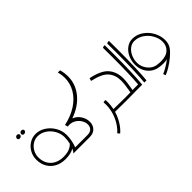

<svg xmlns="http://www.w3.org/2000/svg" viewBox="-88 -1498 2384 2384"><g transform="rotate(-45 1104.0 -306.5)"><path d="M533 -38V0H399Q419 -17 434 -52Q375 -18 283 -18Q205 -18 145.5 -50Q86 -82 53 -139.5Q20 -197 20 -272Q20 -334 49.5 -387.5Q79 -441 129.5 -472.5Q180 -504 238 -504Q308 -504 369.5 -464Q431 -424 468 -358.5Q505 -293 505 -220Q505 -174 495.5 -125.5Q486 -77 470 -38ZM455 -118Q467 -168 467 -220Q467 -283 435 -340Q403 -397 350 -431.5Q297 -466 238 -466Q190 -466 148.5 -439.5Q107 -413 82.5 -368.5Q58 -324 58 -272Q58 -208 86 -159Q114 -110 165 -83Q216 -56 283 -56Q342 -56 384 -71Q426 -86 455 -118ZM145 -659Q138 -659 134 -657Q124 -654 118 -646Q112 -638 112 -628Q112 -625 114 -619Q120 -603 139 -603Q147 -603 151 -605Q163 -609 170 -619Q177 -629 173 -641Q170 -650 162.5 -654.5Q155 -659 145 -659ZM67 -659Q62 -659 56 -657Q45 -652 38.5 -640.5Q32 -629 36 -619Q42 -602 62 -602Q79 -602 89.5 -613.5Q100 -625 96 -640Q92 -649 84 -654Q76 -659 67 -659Z M1031 -724Q1031 -588 943 -480Q855 -372 699 -317Q757 -295 790.5 -242.5Q824 -190 824 -133Q824 -76 788.5 -38Q753 0 686 0H533V-38H686Q734 -38 758.5 -63Q783 -88 783 -127Q783 -164 761.5 -201.5Q740 -239 701.5 -263.5Q663 -288 613 -288Q605 -288 587 -286L577 -324Q703 -351 796 -411Q889 -471 939.5 -556Q990 -641 990 -740Q990 -764 987 -788Q979 -836 975 -848L1014 -847Q1025 -804 1028 -776Q1031 -751 1031 -724Z M1154 -146Q1154 -100 1142 -38H1153V0H1132Q1112 68 1075.5 128.5Q1039 189 990 233Q986 237 983 232L965 212Q963 208 966 205Q1035 142 1075.5 49Q1116 -44 1116 -141Q1116 -154 1114 -180Q1114 -182 1115.5 -184Q1117 -186 1119 -186L1147 -189Q1152 -189 1152 -184Q1154 -160 1154 -146Z M1555 -38V0H1508Q1449 2 1322 2Q1201 2 1153 0V-38Q1233 -35 1333 -35Q1404 -35 1438 -36Q1449 -104 1454.5 -143Q1460 -182 1460 -220Q1460 -320 1403 -384.5Q1346 -449 1198 -480Q1193 -482 1194 -486L1201 -514Q1204 -519 1207 -518Q1372 -484 1435.5 -409Q1499 -334 1499 -222Q1499 -183 1493.5 -141.5Q1488 -100 1477 -37L1502 -38Z M1627 -514Q1627 -351 1622 -213Q1617 -75 1609 0H1554V-38H1575Q1589 -204 1589 -510Q1589 -613 1588 -666Q1588 -669 1592 -671L1619 -678H1620Q1622 -678 1624 -675.5Q1626 -673 1626 -669Q1627 -616 1627 -514Z M1646 0Q1654 -76 1659 -214Q1664 -352 1664 -513Q1664 -614 1663 -666Q1663 -669 1667 -671L1694 -678H1695Q1697 -678 1699 -675.5Q1701 -673 1701 -669Q1702 -616 1702 -514Q1702 -351 1697 -213Q1692 -75 1684 0Z M2203 -191Q2203 -122 2169 -77Q2143 -40 2091 3.5Q2039 47 1983.5 80.5Q1928 114 1897 123L1886 91Q1915 80 1961 53Q2007 26 2049 -6Q2014 1 1982 1Q1949 1 1910 -5Q1851 -14 1808 -47.5Q1765 -81 1742.5 -130.5Q1720 -180 1720 -238Q1720 -306 1747.5 -364Q1775 -422 1822 -456Q1869 -490 1923 -490Q2001 -490 2065.5 -445Q2130 -400 2166.5 -330.5Q2203 -261 2203 -191ZM1977 -39Q2072 -39 2119 -84Q2166 -129 2166 -198Q2166 -257 2133.5 -316.5Q2101 -376 2044.5 -414.5Q1988 -453 1920 -453Q1877 -453 1839 -424Q1801 -395 1778 -345.5Q1755 -296 1755 -239Q1755 -192 1776 -149.5Q1797 -107 1833 -78.5Q1869 -50 1913 -44Q1951 -39 1977 -39Z"/></g></svg>

Font: Vibes
Style: Regular
Weight: 400
Designer: AbdElmomen Kadhim
Version: Version 1.100